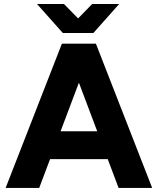

<svg xmlns="http://www.w3.org/2000/svg" viewBox="-20 -921 773 941"><path d="M294.6 -707H450L725.8 0H561.2ZM283.4 -707H438.8L172.2 0H7.6ZM137.6 -277.8H596.8V-141H137.6ZM297 -763.4 431.8 -901.4H564L437.6 -759.2H297ZM161.4 -901.4H293.6L428.6 -763.4V-759.2H288Z"/></svg>

Font: 寒蝉端黑体 Light
Style: Regular
Weight: 300
Designer: ChillDuanSans {Warren2060}; 
Source Han Sans {Ryoko NISHIZUKA 西塚涼子 (kana, bopomofo & ideographs); Paul D. Hunt (Latin, G
Foundry: ChillType&Adobe
Version: Version 1.300;Glyphs 3.3 (3306)